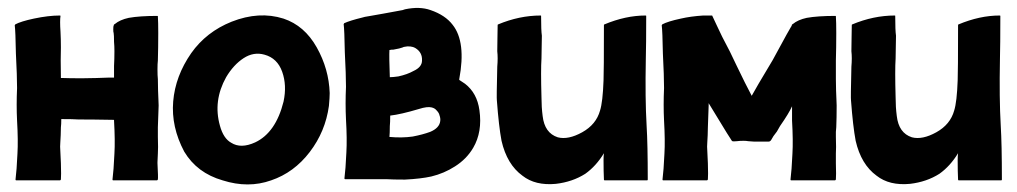

<svg xmlns="http://www.w3.org/2000/svg" viewBox="-20 -463 2621 495"><path d="M387 -259Q387 -246 387.5 -229.5Q388 -213 388.5 -204.5Q389 -196 389 -191Q389 -183 387 -135V-123V-110Q388 -80 387 -67L386 -45V-42Q388 -5 387 0L385 2H272Q270 2 270 0Q273 -23 275 -67Q277 -100 274 -152V-154Q219 -155 182 -155Q169 -156 138 -156Q138 -142 137 -135Q137 -126 136.5 -114.5Q136 -103 135.5 -96Q135 -89 135 -85Q135 -84 137 -42Q138 -10 137 0L135 2H22Q20 2 20 0Q23 -23 25 -67Q27 -100 24 -152Q22 -192 24 -236Q24 -267 21 -325Q20 -383 18 -398L19 -399V-400Q34 -408 67 -415Q105 -423 134 -423Q136 -423 136 -422Q134 -410 136 -381Q137 -362 137 -341Q136 -313 137 -262Q191 -260 262 -263H274V-293Q275 -311 275 -331Q275 -345 274 -355Q274 -373 273 -378Q272 -380 272 -387Q272 -396 273 -396Q273 -400 276 -401Q289 -412 312 -417Q340 -422 386 -422Q387 -422 387 -421Q388 -406 388 -378Q388 -340 387 -307Q386 -299 386 -284Q386 -268 387 -259Z M711 -415Q765 -397 796.5 -341Q828 -285 830 -223Q830 -212 828 -190Q819 -124 778.5 -71Q738 -18 679 2Q620 23 554 2Q488 -17 455 -72Q421 -136 426.5 -201.5Q432 -267 473 -326Q512 -381 577 -407Q648 -435 711 -415ZM711 -201Q720 -243 707.5 -278Q695 -313 662 -322Q634 -330 608 -313Q582 -296 563 -264Q529 -203 547 -139Q556 -106 576 -95Q601 -79 638 -96Q691 -121 711 -201Z M1089 -123Q1113 -133 1115 -151Q1116 -158 1113 -166Q1112 -172 1105 -179Q1101 -184 1093 -186Q1082 -189 1060 -182Q1013 -168 986 -165Q986 -147 985 -138Q985 -119 984 -110Q1016 -107 1044 -111Q1070 -116 1089 -123ZM1021 -342Q1020 -341 1009 -338L994 -335H990L984 -334Q983 -318 985 -264Q993 -264 1007 -266Q1030 -271 1046 -280Q1068 -290 1068 -307Q1069 -328 1051 -339Q1039 -346 1021 -342ZM1179 -247Q1210 -223 1216 -179Q1224 -123 1200 -82Q1183 -53 1153 -34Q1125 -16 1092 -8Q1065 -2 1024 0Q992 0 977 -1H870Q868 -1 868 -3Q871 -26 873 -70Q875 -104 872 -155Q870 -196 872 -239Q872 -270 869 -328Q868 -386 866 -401L867 -402V-403Q882 -410 915 -418Q916 -419 935 -422L969 -428Q1016 -437 1018 -437Q1024 -439 1024 -439Q1062 -447 1090 -437Q1128 -424 1147 -399Q1182 -355 1164 -259V-257Z M1647 -140Q1650 -91 1650 0Q1650 2 1648 2H1593H1539Q1537 2 1537 0Q1536 -21 1536 -50Q1536 -61 1537 -68Q1517 -35 1489 -15Q1456 6 1413 11Q1360 16 1327 -10Q1287 -39 1273 -100Q1266 -137 1261 -204Q1260 -208 1262 -291Q1264 -314 1262 -331Q1262 -340 1262.5 -367Q1263 -394 1263 -398Q1263 -400 1264 -400Q1319 -423 1374 -423Q1375 -423 1375 -422Q1375 -384 1377 -371Q1377 -364 1376.5 -342Q1376 -320 1376 -312Q1374 -283 1376 -212Q1376 -187 1379 -164Q1384 -120 1418 -109Q1445 -102 1481 -122Q1517 -142 1527 -178Q1534 -200 1536 -256Q1537 -277 1537 -398Q1537 -400 1538 -400Q1593 -423 1644 -423Q1646 -423 1646 -422Q1646 -347 1645 -311Q1643 -209 1647 -140Z M2135 -259Q2135 -246 2135.5 -229.5Q2136 -213 2136.5 -204.5Q2137 -196 2137 -191Q2137 -159 2136 -135L2135 -123V-110Q2136 -80 2135 -67V-45V-42Q2136 -10 2135 0L2133 2H2020Q2018 2 2018 0Q2021 -23 2023 -67Q2025 -100 2022 -152V-172V-189Q2014 -171 1991 -138L1983 -124L1974 -112Q1967 -99 1965 -99Q1964 -98 1962 -98H1935H1923L1909 -99Q1904 -100 1897 -100Q1887 -100 1880 -99Q1870 -98 1868 -99Q1867 -99 1863 -106L1854 -120L1807 -197V-191Q1807 -183 1805 -135Q1805 -126 1804.5 -114.5Q1804 -103 1803.5 -96Q1803 -89 1803 -85Q1803 -84 1805 -42Q1806 -10 1805 0L1803 2H1690Q1688 2 1688 0Q1691 -23 1693 -67Q1695 -100 1692 -152Q1690 -192 1692 -236Q1692 -267 1689 -325Q1688 -383 1686 -398L1687 -399V-400Q1702 -408 1735 -415Q1761 -421 1793 -423H1816Q1821 -412 1827 -399.5Q1833 -387 1836.5 -379.5Q1840 -372 1842 -368Q1863 -329 1879 -294Q1902 -246 1918 -216Q1927 -233 1972 -308L2008 -374L2020 -395L2021 -396Q2021 -400 2024 -401Q2037 -412 2060 -417Q2088 -422 2134 -422Q2135 -422 2135 -421Q2136 -406 2136 -378Q2136 -340 2135 -307V-284Z M2560 -140Q2563 -91 2563 0Q2563 2 2561 2H2506H2452Q2450 2 2450 0Q2449 -21 2449 -50Q2449 -61 2450 -68Q2430 -35 2402 -15Q2369 6 2326 11Q2273 16 2240 -10Q2200 -39 2186 -100Q2179 -137 2174 -204Q2173 -208 2175 -291Q2177 -314 2175 -331Q2175 -340 2175.5 -367Q2176 -394 2176 -398Q2176 -400 2177 -400Q2232 -423 2287 -423Q2288 -423 2288 -422Q2288 -384 2290 -371Q2290 -364 2289.5 -342Q2289 -320 2289 -312Q2287 -283 2289 -212Q2289 -187 2292 -164Q2297 -120 2331 -109Q2358 -102 2394 -122Q2430 -142 2440 -178Q2447 -200 2449 -256Q2450 -277 2450 -398Q2450 -400 2451 -400Q2506 -423 2557 -423Q2559 -423 2559 -422Q2559 -347 2558 -311Q2556 -209 2560 -140Z"/></svg>

Font: Tovari Sans
Style: Bold
Weight: 700
Designer: Verneri Kontto, Denis Ignatov
Foundry: Verneri Kontto
Version: Version 1.10 May 7, 2019